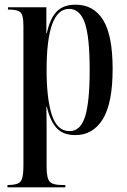

<svg xmlns="http://www.w3.org/2000/svg" viewBox="-20 -567 542 820"><path d="M12 233V223H17Q55 223 67.5 208.5Q80 194 80 144V-458Q80 -504 66.5 -515Q53 -526 22 -526H14V-536H178V-425H180Q193 -487 221.5 -517Q250 -547 303 -547Q380 -547 420.5 -481.5Q461 -416 461 -273Q461 -126 419 -58Q377 10 302 10Q249 10 221.5 -20.5Q194 -51 180 -111H178Q179 -75 179 -40.5Q179 -6 179 29V144Q179 194 192 208.5Q205 223 242 223H259V233ZM277 -7Q324 -7 343.5 -69.5Q363 -132 363 -267Q363 -411 342 -470Q321 -529 275 -529Q179 -529 179 -268Q179 -145 201.5 -76Q224 -7 277 -7Z"/></svg>

Font: Noto Serif Display ExtraCondensed Medium
Style: Regular
Weight: 500
Width: 2
Designer: Monotype Design Team
Foundry: Monotype Imaging Inc.
Version: Version 2.009